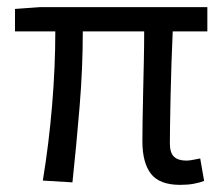

<svg xmlns="http://www.w3.org/2000/svg" viewBox="-20 -506 626 538"><path d="M485 12Q427 12 403 -19Q379 -50 379 -110Q379 -129 379.5 -164.5Q380 -200 381 -243Q382 -286 383 -332Q384 -378 384 -418H212Q212 -315 203 -206.5Q194 -98 183 5L100 0Q117 -103 126 -211Q135 -319 135 -418H22V-481L92 -486H561V-418H464Q462 -377 460.5 -329.5Q459 -282 458 -237.5Q457 -193 456.5 -157.5Q456 -122 456 -104Q456 -78 467.5 -67Q479 -56 502 -56Q514 -56 541 -62L552 1Q539 6 522.5 9Q506 12 485 12Z"/></svg>

Font: CV Source Sans
Style: Regular
Weight: 400
Designer: Paul D. Hunt
Foundry: Adobe Systems Incorporated
Version: Version 3.001